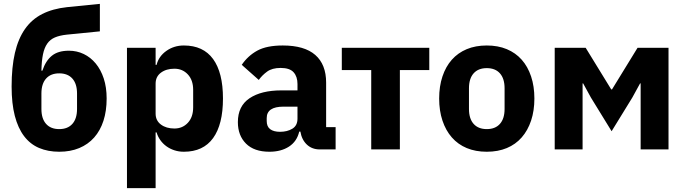

<svg xmlns="http://www.w3.org/2000/svg" viewBox="-20 -772 3543 992"><path d="M286 12Q228 12 182 -7.5Q136 -27 104.5 -68.5Q73 -110 56.5 -173.5Q40 -237 40 -325Q40 -425 57 -498.5Q74 -572 109 -622Q144 -672 198 -699.5Q252 -727 326 -735L496 -752V-610L325 -593Q288 -589 263.5 -578.5Q239 -568 224 -546.5Q209 -525 202 -491Q195 -457 194 -407H199Q216 -458 248 -484Q280 -510 336 -510Q377 -510 412.5 -493Q448 -476 474.5 -444Q501 -412 516 -366.5Q531 -321 531 -263Q531 -199 514.5 -148Q498 -97 466.5 -61.5Q435 -26 389.5 -7Q344 12 286 12ZM286 -105Q330 -105 354 -132Q378 -159 378 -209V-289Q378 -339 354 -366Q330 -393 286 -393Q242 -393 218 -366Q194 -339 194 -289V-209Q194 -159 218 -132Q242 -105 286 -105Z M636 -525H784V-437H789Q800 -481 839.5 -509Q879 -537 930 -537Q1030 -537 1081 -467Q1132 -397 1132 -263Q1132 -129 1081 -58.5Q1030 12 930 12Q904 12 881 4.5Q858 -3 839.5 -16.5Q821 -30 808 -48.5Q795 -67 789 -88H784V200H636ZM881 -108Q923 -108 950.5 -137.5Q978 -167 978 -217V-308Q978 -358 950.5 -387.5Q923 -417 881 -417Q839 -417 811.5 -396.5Q784 -376 784 -340V-185Q784 -149 811.5 -128.5Q839 -108 881 -108Z M1632 0Q1592 0 1565.5 -25Q1539 -50 1532 -92H1526Q1514 -41 1473 -14.5Q1432 12 1372 12Q1293 12 1251 -30Q1209 -72 1209 -141Q1209 -224 1269.5 -264.5Q1330 -305 1434 -305H1517V-338Q1517 -376 1497 -398.5Q1477 -421 1430 -421Q1386 -421 1360 -402Q1334 -383 1317 -359L1229 -437Q1261 -484 1309.5 -510.5Q1358 -537 1441 -537Q1553 -537 1609 -488Q1665 -439 1665 -345V-115H1714V0ZM1427 -91Q1464 -91 1490.5 -107Q1517 -123 1517 -159V-221H1445Q1358 -221 1358 -162V-147Q1358 -118 1376 -104.5Q1394 -91 1427 -91Z M1898 -410H1746V-525H2198V-410H2046V0H1898Z M2495 12Q2437 12 2391.5 -7Q2346 -26 2314.5 -62Q2283 -98 2266 -149Q2249 -200 2249 -263Q2249 -326 2266 -377Q2283 -428 2314.5 -463.5Q2346 -499 2391.5 -518Q2437 -537 2495 -537Q2553 -537 2598.5 -518Q2644 -499 2675.5 -463.5Q2707 -428 2724 -377Q2741 -326 2741 -263Q2741 -200 2724 -149Q2707 -98 2675.5 -62Q2644 -26 2598.5 -7Q2553 12 2495 12ZM2495 -105Q2539 -105 2563 -132Q2587 -159 2587 -209V-316Q2587 -366 2563 -393Q2539 -420 2495 -420Q2451 -420 2427 -393Q2403 -366 2403 -316V-209Q2403 -159 2427 -132Q2451 -105 2495 -105Z M2846 -525H3006L3138 -310H3142L3274 -525H3434V0H3290V-341H3287L3247 -268L3140 -94L3033 -268L2993 -341H2990V0H2846Z"/></svg>

Font: IBMPlexSans-Bold
Style: Bold
Weight: 700
Designer: Mike Abbink, Paul van der Laan, Pieter van Rosmalen
Foundry: Bold Monday
Version: Version 3.1